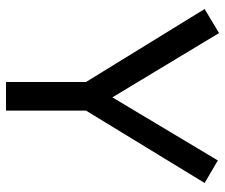

<svg xmlns="http://www.w3.org/2000/svg" viewBox="-75 -674 749 639"><g transform="rotate(90 299.5 -354.5)"><path d="M304 -354 514 -705 589 -661 348 -266V0H253V-266L10 -661L90 -709Z"/></g></svg>

Font: ABeeZee
Style: Regular
Weight: 400
Designer: Anja Meiners
Foundry: Anja Meiners
Version: Version 1.001